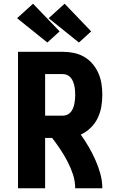

<svg xmlns="http://www.w3.org/2000/svg" viewBox="-20 -1014 640 1034"><path d="M77 0V-735H318Q348 -735 377.5 -729Q407 -723 433 -708Q459 -693 478.5 -670Q498 -647 510 -619.5Q522 -592 526.5 -562.5Q531 -533 531 -503Q531 -471 525.5 -439Q520 -407 506 -378Q492 -349 468.5 -326Q445 -303 415 -289Q438 -257 458 -222.5Q478 -188 494 -152Q510 -116 520.5 -78Q531 -40 531 0H385Q385 -38 373 -74.5Q361 -111 343.5 -144.5Q326 -178 305 -209.5Q284 -241 261 -271H223V0ZM223 -391H318Q331 -391 342 -396Q353 -401 361 -410.5Q369 -420 373.5 -431.5Q378 -443 380.5 -455Q383 -467 384 -479Q385 -491 385 -503Q385 -515 384 -527.5Q383 -540 380.5 -551.5Q378 -563 373.5 -574.5Q369 -586 361 -595.5Q353 -605 342 -610Q331 -615 318 -615H223ZM405 -785 242 -916 328 -994 471 -845ZM235 -785 72 -916 158 -994 301 -845Z"/></svg>

Font: Iosevka Curly Heavy Extended
Style: Regular
Weight: 900
Width: 7
Monospace: yes
Designer: Belleve Invis
Foundry: Belleve Invis
Version: Version 11.1.0; ttfautohint (v1.8.3)